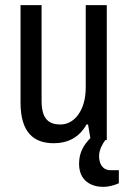

<svg xmlns="http://www.w3.org/2000/svg" viewBox="-20 -546 496 748"><path d="M396 0V-526H314V-205C314 -114 268 -61 216 -61C172 -61 142 -80 142 -153V-526H60V-147C60 -30 111 12 190 12C242 12 288 -9 317 -61H323L332 -8C309 16 288 45 288 92C288 161 339 182 382 182C402 182 422 177 443 168V117H411C378 117 366 90 366 62C366 38 379 15 390 0Z"/></svg>

Font: Archivo Narrow
Style: Regular
Weight: 400
Designer: Hector Gatti
Foundry: Omnibus-Type
Version: Version 1.003;PS 001.003;hotconv 1.0.70;makeotf.lib2.5.58329